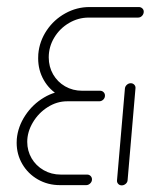

<svg xmlns="http://www.w3.org/2000/svg" viewBox="-20 -539 439 559"><path d="M247.8 -16.7Q247.8 -10 242.6 -5Q237.4 0 231.1 0H154.4Q119.3 0 90.4 -16.5Q61.5 -33 45 -61.3Q28.5 -89.6 28.5 -123.3Q28.5 -130.7 28.9 -134.4Q32.2 -170.4 53.5 -202.8Q74.8 -235.2 108 -255Q141.1 -274.8 178.1 -274.8H232.6L230 -244.1H175.6Q145.6 -244.1 118.7 -227Q91.9 -210 75.6 -182.4Q59.3 -154.8 59.3 -125.9Q59.3 -100 72 -78.1Q84.8 -56.3 107.2 -43.5Q129.6 -30.7 157 -30.7H233.7Q239.6 -30.7 243.7 -26.7Q247.8 -22.6 247.8 -16.7ZM334.4 0.7Q328.1 0.7 324.1 -3.7Q320 -8.1 320.7 -14.4L343.7 -281.5Q344.4 -287.8 349.4 -292.2Q354.4 -296.7 360.7 -296.7Q367 -296.7 371.1 -292.2Q375.2 -287.8 374.4 -281.5L351.5 -14.4Q351.1 -8.1 345.9 -3.7Q340.7 0.7 334.4 0.7ZM398.5 -505.2Q398.5 -498.1 393.7 -493Q388.9 -487.8 381.9 -487.8H238.1Q207.8 -487.8 180.9 -472Q154.1 -456.3 138 -429.6Q121.9 -403 121.9 -371.9Q121.9 -344.8 134.6 -322.6Q147.4 -300.4 169.6 -287.6Q191.9 -274.8 219.3 -274.8H271.5Q277.4 -274.8 281.5 -270.7Q285.6 -266.7 285.6 -260.7Q285.6 -253.7 280.6 -248.9Q275.6 -244.1 268.9 -244.1H216.7Q181.5 -244.1 152.8 -260.6Q124.1 -277 107.6 -305.7Q91.1 -334.4 91.1 -369.3Q91.1 -377.4 91.5 -381.5Q94.8 -418.9 115.9 -450.4Q137 -481.9 170.2 -500.2Q203.3 -518.5 240.4 -518.5H384.4Q390 -518.5 394.3 -514.6Q398.5 -510.7 398.5 -505.2Z"/></svg>

Font: 26F Galaxy Sans Ultra Light
Style: Italic
Weight: 200
Italic angle: -5°
Designer: C₂₉H₂₅N₃O₅
Version: Version 1.200